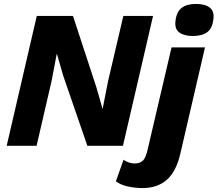

<svg xmlns="http://www.w3.org/2000/svg" viewBox="-20 -741 1106 976"><path d="M14 0 167 -660H351L470 -297L501 -189H502L529 -327L607 -660H758L605 0H424L301 -357L270 -465H268L243 -333L166 0ZM960 -558Q916 -558 891.5 -576Q867 -594 872 -634Q877 -680 903 -700.5Q929 -721 976 -721Q1022 -721 1046 -702.5Q1070 -684 1065 -646Q1060 -597 1033.5 -577.5Q1007 -558 960 -558ZM704 215Q667 215 630.5 207Q594 199 569 181L608 71Q619 79 633.5 84.5Q648 90 663 90Q693 90 707.5 74.5Q722 59 731 17L852 -500H1022L897 39Q876 131 828 173Q780 215 704 215Z"/></svg>

Font: Work Sans
Style: Bold Italic
Weight: 700
Italic angle: -13°
Designer: Wei Huang
Foundry: Wei Huang
Version: Version 2.010; ttfautohint (v1.8.3)